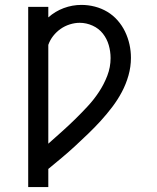

<svg xmlns="http://www.w3.org/2000/svg" viewBox="-20 -763 640 783"><path d="M95 0V-735H177V-692Q205 -717 240 -730Q275 -743 312 -743Q340 -743 367 -736Q394 -729 417.5 -715Q441 -701 459.5 -680Q478 -659 490 -634Q502 -609 508 -582Q514 -555 514 -527Q514 -491 504 -455.5Q494 -420 477 -388Q460 -356 438 -327Q416 -298 391.5 -271Q367 -244 340.5 -218.5Q314 -193 287.5 -168.5Q261 -144 233 -120.5Q205 -97 177 -74V0ZM177 -177Q205 -202 232.5 -226.5Q260 -251 286.5 -277Q313 -303 338 -330Q363 -357 383.5 -388Q404 -419 417.5 -454Q431 -489 431 -526Q431 -553 423.5 -579Q416 -605 399.5 -626Q383 -647 357.5 -658.5Q332 -670 305 -670Q285 -670 264.5 -663.5Q244 -657 227 -645Q210 -633 197 -616.5Q184 -600 177 -580Z"/></svg>

Font: Iosevka Slab Extended
Style: Regular
Weight: 400
Width: 7
Monospace: yes
Designer: Belleve Invis
Foundry: Belleve Invis
Version: Version 11.1.1; ttfautohint (v1.8.3)